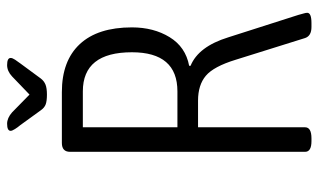

<svg xmlns="http://www.w3.org/2000/svg" viewBox="-198 -696 896 540"><g transform="rotate(-90 250.0 -426.0)"><path d="M123 2Q93 2 93 -16V-677Q93 -700 118 -700H261Q349 -700 396 -649.5Q443 -599 443 -503Q443 -442 415.5 -397Q388 -352 335 -342V-338Q389 -316 415 -232L478 -35Q480 -27 482 -20.5Q484 -14 484 -10Q484 2 455 2H444Q419 2 413 -16L352 -211Q333 -273 307 -295Q281 -317 237 -317H162V-16Q162 2 131 2ZM162 -375H263Q373 -375 373 -503Q373 -641 263 -641H162ZM337 -854Q357 -854 357 -844Q357 -839 352 -831.5Q347 -824 341 -816L299 -759Q292 -750 282 -746Q272 -742 254 -742Q236 -742 226.5 -745.5Q217 -749 210 -759L168 -817Q162 -824 157 -832Q152 -840 152 -844Q152 -854 172 -854Q188 -854 204 -840L254 -791L305 -840Q320 -854 337 -854Z"/></g></svg>

Font: Asap Condensed Light
Style: Regular
Weight: 300
Width: 3
Designer: Pablo Cosgaya
Foundry: Omnibus-Type
Version: Version 3.001; ttfautohint (v1.8.4.7-5d5b)